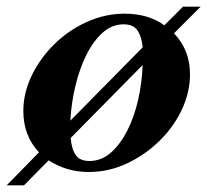

<svg xmlns="http://www.w3.org/2000/svg" viewBox="-46 -503 622 576"><path d="M-26 53 71 -46Q24 -96 24 -170Q24 -224 49 -276Q74 -328 116.5 -370Q159 -412 214 -437Q269 -462 328 -462Q364 -462 394 -453Q424 -444 447 -427L503 -483H556L476 -403Q524 -353 524 -280Q524 -226 499.5 -174Q475 -122 432 -80Q389 -38 334.5 -12.5Q280 13 220 13Q185 13 154.5 3.5Q124 -6 100 -22L26 53ZM222 -20Q258 -20 286.5 -45Q315 -70 336 -111.5Q357 -153 368.5 -204Q380 -255 382 -308L166 -89Q169 -55 181.5 -37.5Q194 -20 222 -20ZM165 -141 382 -361Q379 -393 366.5 -411.5Q354 -430 325 -430Q290 -430 262 -405Q234 -380 213.5 -339Q193 -298 180.5 -246.5Q168 -195 165 -141Z"/></svg>

Font: Libre Bodoni SemiBold
Style: Italic
Weight: 600
Italic angle: -13°
Version: Version 2.003